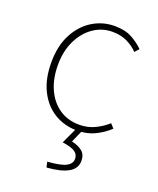

<svg xmlns="http://www.w3.org/2000/svg" viewBox="-133 -571 712 867"><g transform="rotate(20 223.0 -137.0)"><path d="M268 12Q207 12 158.5 -17.5Q110 -47 82 -103Q54 -159 54 -238Q54 -318 84 -374.5Q114 -431 162.5 -460.5Q211 -490 268 -490Q318 -490 351 -472Q384 -454 408 -430L390 -410Q368 -433 337.5 -447.5Q307 -462 268 -462Q217 -462 176 -433.5Q135 -405 110.5 -354.5Q86 -304 86 -238Q86 -172 108.5 -122Q131 -72 172 -44Q213 -16 268 -16Q309 -16 343 -32.5Q377 -49 402 -72L420 -52Q390 -24 352.5 -6Q315 12 268 12ZM196 216 190 190Q256 185 280 171.5Q304 158 304 136Q304 113 285.5 101.5Q267 90 226 84L266 -2H294L264 66Q296 73 315 88.5Q334 104 334 134Q334 171 299 191Q264 211 196 216Z"/></g></svg>

Font: Source Sans Variable
Style: Regular
Weight: 200
Designer: Paul D. Hunt
Foundry: Adobe Systems Incorporated
Version: Version 3.006;hotconv 1.0.111;makeotfexe 2.5.65597